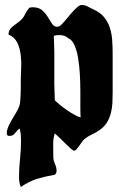

<svg xmlns="http://www.w3.org/2000/svg" viewBox="-20 -582 477 767"><path d="M306 -562Q319 -562 329 -556.5Q339 -551 350 -546Q378 -534 394 -515.5Q410 -497 418 -473.5Q426 -450 428 -423.5Q430 -397 430 -370V-211Q430 -191 429 -170.5Q428 -150 423 -130.5Q418 -111 408 -94Q398 -77 380 -64Q365 -53 347.5 -45Q330 -37 316 -25Q312 -22 307 -14.5Q302 -7 296.5 0.5Q291 8 286 14Q281 20 276 20Q272 20 262 11Q252 2 240 -10Q228 -22 216.5 -33Q205 -44 199 -49Q192 -30 192.5 -3Q193 24 193 44Q193 59 199.5 73Q206 87 206 100Q206 110 199 116Q159 123 128 132.5Q97 142 63 165Q56 148 56 126Q56 90 60 53.5Q64 17 64 -20Q64 -33 63 -45Q62 -57 58 -69Q48 -61 40 -50Q32 -39 18 -39Q7 -39 7 -49Q7 -62 13.5 -76.5Q20 -91 28.5 -105.5Q37 -120 45.5 -134Q54 -148 58 -161Q60 -168 61 -180.5Q62 -193 62.5 -206.5Q63 -220 63 -233Q63 -246 63 -254Q63 -276 64.5 -304.5Q66 -333 63 -361Q60 -389 49 -411.5Q38 -434 14 -444Q14 -463 29 -475Q44 -487 58 -497Q72 -508 79 -523Q86 -538 97 -551Q105 -553 110 -553Q135 -553 148.5 -541Q162 -529 171 -514Q180 -499 188 -487Q196 -475 208 -475Q210 -475 213.5 -476Q217 -477 219 -478Q227 -484 238.5 -498Q250 -512 262.5 -526.5Q275 -541 286.5 -551.5Q298 -562 306 -562ZM195 -439Q198 -374 197 -310Q196 -246 199 -181Q205 -175 219 -163.5Q233 -152 249 -141Q265 -130 280 -122Q295 -114 302 -113Q301 -129 301 -157Q301 -185 301 -218Q301 -251 299 -285.5Q297 -320 292 -350Q287 -380 277.5 -401.5Q268 -423 253 -429Q246 -436 236.5 -439Q227 -442 217 -442Q205 -442 195 -439Z"/></svg>

Font: CAT Schmalfette Thannhaeuser
Style: Regular
Weight: 700
Designer: Peter Wiegel nach Herbert Thanhaeuser 1939/40
Foundry: CAT-Fonts, Peter Wiegel
Version: Version 1.000